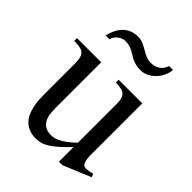

<svg xmlns="http://www.w3.org/2000/svg" viewBox="-192 -763 885 885"><g transform="rotate(45 250.5 -320.5)"><path d="M365.7 14.6H343.8V-81.1Q315.4 -51.3 294.2 -32.7Q272.9 -14.2 255.6 -3.7Q238.3 6.8 223.1 10.7Q208 14.6 191.9 14.6Q166 14.6 147.2 6.6Q128.4 -1.5 115.5 -14.9Q102.5 -28.3 94.7 -45.9Q86.9 -63.5 82.8 -82.8Q78.6 -102.1 77.4 -122.1Q76.2 -142.1 76.2 -159.7V-359.9Q76.2 -381.8 72.3 -395.5Q68.4 -409.2 59.3 -416.5Q50.3 -423.8 35.6 -426.5Q21 -429.2 0 -429.2V-447.3H157.7V-147.9Q157.7 -128.9 160.2 -110.6Q162.6 -92.3 170.7 -77.9Q178.7 -63.5 193.4 -54.7Q208 -45.9 231.9 -45.9Q241.7 -45.9 253.2 -48.8Q264.6 -51.8 278.6 -59.1Q292.5 -66.4 308.6 -78.6Q324.7 -90.8 343.8 -109.4V-363.8Q343.8 -384.3 339.6 -396.7Q335.4 -409.2 326.7 -416.3Q317.9 -423.3 304.2 -426Q290.5 -428.7 271.5 -429.2V-447.3H425.3V-118.7Q425.3 -98.6 427 -85.7Q428.7 -72.8 432.4 -64.9Q436 -57.1 441.9 -54.2Q447.8 -51.3 455.6 -51.3Q462.4 -51.3 473.1 -53Q483.9 -54.7 494.6 -58.6L501.5 -41.5ZM417 -656.2Q415 -636.2 406 -616.9Q397 -597.7 382.8 -582.8Q368.7 -567.9 350.3 -558.6Q332 -549.3 311 -549.3Q293 -549.3 279.5 -552.7Q266.1 -556.2 255.4 -561.3Q244.6 -566.4 235.6 -572.5Q226.6 -578.6 216.6 -583.7Q206.5 -588.9 194.6 -592.3Q182.6 -595.7 166.5 -595.7Q156.7 -595.7 147 -591.6Q137.2 -587.4 129.4 -580.8Q121.6 -574.2 116.2 -565.9Q110.8 -557.6 109.9 -549.3H84Q89.4 -570.8 98.4 -589.6Q107.4 -608.4 120.8 -622.1Q134.3 -635.7 152.8 -643.6Q171.4 -651.4 194.8 -651.4Q213.9 -651.4 228.8 -644.5Q243.7 -637.7 258.1 -629.2Q272.5 -620.6 287.6 -613.8Q302.7 -606.9 321.8 -606.9Q333.5 -606.9 344.7 -610.1Q356 -613.3 365.2 -619.6Q374.5 -626 381.1 -635.3Q387.7 -644.5 390.6 -656.2Z"/></g></svg>

Font: Doulos SIL Afr
Style: Regular
Weight: 400
Designer: Walt Agee, Victor Gaultney, Peter Martin, Debbi Hosken, Becca Hirsbrunner
Foundry: SIL International
Version: Version 5.000